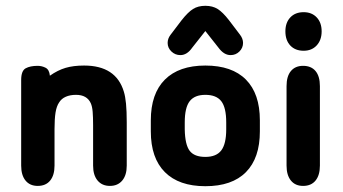

<svg xmlns="http://www.w3.org/2000/svg" viewBox="-20 -631 1182 662"><path d="M152 -370Q150 -391 137 -397.5Q124 -404 110 -404Q84 -404 68.5 -395.5Q53 -387 53 -355V-60Q53 -27 68 -8.5Q83 10 110 10Q138 10 153 -8.5Q168 -27 168 -60V-186Q168 -221 171.5 -243Q175 -265 184 -278Q192 -291 207 -297.5Q222 -304 242 -304Q280 -304 293 -275Q298 -264 299.5 -245.5Q301 -227 301 -200V-60Q301 -27 316.5 -8.5Q332 10 359 10Q386 10 401.5 -8.5Q417 -27 417 -60V-209Q417 -248 414.5 -273.5Q412 -299 407 -315Q380 -405 270 -405Q233 -405 206 -397Q179 -389 152 -370Z M500 -216V-178Q500 -86 548.5 -37.5Q597 11 688 11Q780 11 828 -37.5Q876 -86 876 -178V-216Q876 -308 828 -356.5Q780 -405 688 -405Q597 -405 548.5 -356.5Q500 -308 500 -216ZM760 -209V-185Q760 -135 743 -112.5Q726 -90 688 -90Q650 -90 634 -111Q618 -132 617 -185V-209Q617 -260 634 -282Q651 -304 688 -304Q726 -304 743 -282Q760 -260 760 -209ZM688 -524 733 -467Q752 -441 775 -441Q793 -441 805.5 -453.5Q818 -466 818 -483Q818 -498 807 -512L769 -562Q748 -589 730.5 -600Q713 -611 688 -611Q663 -611 645.5 -600Q628 -589 606 -561L568 -511Q558 -498 558 -483Q558 -466 571 -453.5Q584 -441 602 -441Q625 -441 643 -467Z M1027 -589Q998 -589 981 -571Q964 -553 964 -523Q964 -492 981 -474Q998 -456 1027 -456Q1055 -456 1072 -474.5Q1089 -493 1089 -523Q1089 -553 1072 -571Q1055 -589 1027 -589ZM968 -60Q968 -27 983 -8.5Q998 10 1025 10Q1053 10 1068 -8.5Q1083 -27 1083 -60V-334Q1083 -368 1068 -386Q1053 -404 1025 -404Q998 -404 983 -386Q968 -368 968 -334Z"/></svg>

Font: Beiruti
Style: Bold
Weight: 700
Designer: Arlette Boutros
Foundry: Boutros
Version: Version 1.41